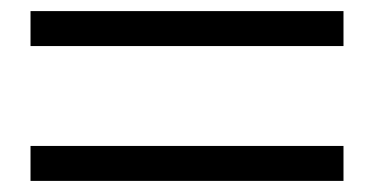

<svg xmlns="http://www.w3.org/2000/svg" viewBox="-20 -538 674 346"><path d="M599 -455H35V-518H599ZM599 -212H35V-275H599Z"/></svg>

Font: Shippori Mincho SemiBold
Style: Regular
Weight: 600
Designer: FONTDASU
Foundry: FONTDASU / Google Inc. / but / Adobe
Version: Version 3.110; ttfautohint (v1.8.3)